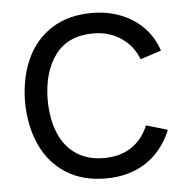

<svg xmlns="http://www.w3.org/2000/svg" viewBox="-45 -600 645 659"><g transform="rotate(-5 277.0 -270.0)"><path d="M294 15Q214.3 15 157.4 -21Q100.5 -57 70.8 -121.4Q41 -185.8 40 -270Q41 -355.7 71.1 -419.9Q101.2 -484.2 158.2 -519.6Q215.3 -555 294.7 -555Q348.7 -555 394.6 -536.9Q440.5 -518.8 472.9 -485.1Q505.3 -451.3 520.3 -405.7L448.3 -382.3Q429.3 -430.5 388.3 -457.6Q347.3 -484.7 294 -484.7Q207.7 -484.7 163.3 -426.7Q119 -368.7 118 -270Q118.7 -204.5 138.7 -156.3Q158.7 -108.2 198 -81.8Q237.3 -55.3 294 -55.3Q348.7 -55.3 387.4 -80.5Q426.2 -105.7 446.7 -154.3L520.3 -132.7Q490.3 -60.7 432.3 -22.8Q374.3 15 294 15Z"/></g></svg>

Font: Hauora
Style: Regular
Weight: 400
Designer: Wayne Shih
Foundry: WCYS
Version: Version 1.001